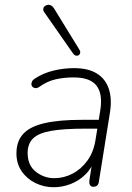

<svg xmlns="http://www.w3.org/2000/svg" viewBox="-20 -778 554 806"><path d="M205 8Q165 8 129 -9.5Q93 -27 71 -59Q49 -91 49 -134Q49 -185 77.5 -216Q106 -247 167 -261Q228 -275 324 -275H405L399 -238H340Q247 -238 194 -228.5Q141 -219 118.5 -196.5Q96 -174 96 -136Q96 -84 130.5 -57Q165 -30 208 -30Q248 -30 284.5 -49Q321 -68 347 -104Q373 -140 381 -191L401 -315Q412 -383 385.5 -418Q359 -453 289 -453Q249 -453 213.5 -445Q178 -437 146 -414Q138 -408 130.5 -408Q123 -408 118 -412Q113 -416 112 -422Q111 -428 114 -435Q117 -442 126 -448Q161 -471 204 -481.5Q247 -492 291 -492Q350 -492 386.5 -469.5Q423 -447 437 -404.5Q451 -362 441 -302L395 -15Q394 -5 388 0.5Q382 6 372 6Q362 6 358 -1Q354 -8 355 -19L370 -116H380Q367 -74 339.5 -46.5Q312 -19 276.5 -5.5Q241 8 205 8ZM287 -553 167 -725Q161 -733 161.5 -740Q162 -747 167 -751.5Q172 -756 179 -757.5Q186 -759 193.5 -755.5Q201 -752 206 -744L313 -570Q318 -562 316.5 -555.5Q315 -549 310 -546Q305 -543 298.5 -544.5Q292 -546 287 -553Z"/></svg>

Font: Nunito ExtraLight ExtraLight
Style: Italic
Weight: 250
Italic angle: -9°
Version: Version 3.602